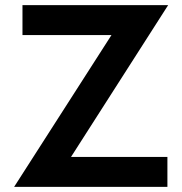

<svg xmlns="http://www.w3.org/2000/svg" viewBox="-20 -731 713 751"><path d="M67.9 -710.9V-593.8H416L35.2 0H634.8V-117.2H257.8L637.7 -710.9Z"/></svg>

Font: Tuffy
Style: Bold
Weight: 700
Designer: Thatcher Ulrich, Karoly Barta, Michael Everson
Version: Version 001.270